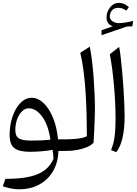

<svg xmlns="http://www.w3.org/2000/svg" viewBox="-20 -1077 980 1370"><path d="M184.8 -304.1Q237.4 -304.1 280.8 -245.4Q324.2 -186.7 339.7 -80.7Q306.8 -76.7 270.3 -75.3Q233.9 -73.9 202.3 -73.9Q139.6 -73.9 114.5 -89.6Q89.4 -105.3 89.4 -148.3Q89.4 -190.8 102.4 -226.2Q115.4 -261.6 137 -282.8Q158.6 -304.1 184.8 -304.1ZM204.6 -379.5Q173.2 -379.5 145 -358.8Q116.7 -338.1 95.1 -301.7Q73.4 -265.3 61.1 -216.9Q48.8 -168.4 48.8 -112.4Q48.8 -45.7 82.6 -19.8Q116.5 6.1 192.7 6.1Q233.7 6.1 275.2 2.6Q316.8 -0.9 355 -7.6Q357.6 9.6 359.4 23.9Q361.1 38.2 361.6 55.8Q329.1 132.7 247.4 166.3Q165.7 199.9 18.7 198.9L0 252.5Q19.2 258.8 38.9 263.6Q58.5 268.4 78.5 271Q98.4 273.6 117.2 273.6Q197.4 273.6 259.7 240Q321.9 206.4 358.2 144.8Q394.6 83.1 396.6 0H451.7V-82.9H393.8Q385.7 -171 357.9 -237.9Q330.1 -304.8 290.1 -342.1Q250.2 -379.5 204.6 -379.5Z M620.8 -744.3 552.8 -700.2Q567.3 -640.3 576.5 -568.1Q585.8 -495.9 590.8 -417.3Q595.8 -338.7 597.8 -259.2Q599.8 -179.7 599.8 -104.9Q572.9 -92.2 532.8 -87.5Q492.6 -82.9 451.7 -82.9Q443.9 -82.9 440 -75.3Q436.1 -67.6 436.1 -51V-31.9Q436.1 -15.3 440 -7.6Q443.9 0 451.7 0Q489.1 0 526.6 -6.3Q564 -12.7 596.1 -25.5Q628.1 -38.4 647.4 -58.3Q649.4 -86.3 651.2 -122.4Q653 -158.4 654.4 -194.4Q655.9 -230.4 656.6 -258Q657.4 -285.7 657.4 -297Q657.4 -346.6 655 -404.5Q652.7 -462.5 648.2 -522.9Q643.7 -583.3 636.8 -640.2Q629.9 -697.1 620.8 -744.3Z M830.3 -742.5 763.4 -689.8Q772.9 -643.1 780.4 -586.3Q787.8 -529.4 793.3 -467.8Q798.8 -406.1 801.7 -345.3Q804.6 -284.5 804.6 -229.9Q804.6 -149.3 797.2 -98.8Q789.9 -48.4 772.3 -5.9L809.3 8.6Q839.3 -28.2 854.3 -93.8Q869.2 -159.4 869.2 -248.1Q869.2 -287.1 867 -339Q864.9 -390.9 861 -448.3Q857.1 -505.7 852.2 -561.7Q847.3 -617.7 841.7 -664.8Q836.1 -711.9 830.3 -742.5ZM763.5 -959.6Q763.5 -984.5 779.1 -1002.8Q794.7 -1021.2 824.2 -1021.2Q837.2 -1021.2 851 -1016.9Q864.7 -1012.6 881.5 -1001.4L899.8 -1026.4Q876.5 -1045.3 860.4 -1051Q844.2 -1056.6 824.2 -1056.6Q808 -1056.6 792.9 -1048.2Q777.8 -1039.7 765.8 -1024.9Q753.8 -1010.2 746.9 -991.8Q740.1 -973.5 740.1 -953.2Q740.1 -929.8 751.4 -913Q762.6 -896.3 785.6 -889.6L704.6 -861.5V-826L885 -887.6L924.2 -889.1L930.4 -927.6Q899.2 -920.2 872.6 -916Q846 -911.8 827.4 -911.8Q802 -911.8 782.8 -925.3Q763.5 -938.7 763.5 -959.6Z"/></svg>

Font: Pinar-VF
Style: Regular
Weight: 300
Designer: Amin Abedi
Version: Version 3.0